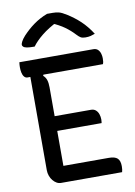

<svg xmlns="http://www.w3.org/2000/svg" viewBox="-100 -1002 751 1066"><g transform="rotate(-10 275.0 -469.0)"><path d="M44 -700H461Q478 -700 487.5 -690Q497 -680 500.5 -666.5Q504 -653 504 -642Q504 -631 503 -623Q502 -615 499 -609H74Q63 -609 55.5 -618Q48 -627 45 -641.5Q42 -656 42 -671Q42 -678 42.5 -685.5Q43 -693 44 -700ZM149 -371H390Q406 -371 416.5 -362Q427 -353 432 -338.5Q437 -324 437 -308Q437 -304 436.5 -300.5Q436 -297 436 -294Q436 -291 435 -288H149ZM156 0Q143 0 131.5 -6.5Q120 -13 110.5 -24.5Q101 -36 95.5 -51.5Q90 -67 90 -83Q90 -137 90 -194Q90 -251 90 -308Q90 -365 90 -421Q90 -477 90 -530.5Q90 -584 90 -633H174L161 -603Q174 -592 179.5 -575.5Q185 -559 185 -534Q185 -481 185 -425Q185 -369 185 -313Q185 -257 185 -201Q185 -145 185 -91H441Q475 -91 489.5 -77.5Q504 -64 504 -33Q504 -24 503 -15Q502 -6 500 0ZM242 -938Q247 -938 252.5 -938Q258 -938 263.5 -938Q269 -938 274 -938Q292 -938 308.5 -934Q325 -930 353 -912Q369 -902 387 -888.5Q405 -875 422 -859Q439 -843 454.5 -824Q470 -805 484 -783Q471 -778 459 -775Q447 -772 430 -772Q413 -772 403.5 -777.5Q394 -783 382 -796Q358 -822 329 -843Q300 -864 248 -887L305 -875Q289 -875 272.5 -875Q256 -875 239 -875L295 -888Q237 -859 200 -829Q163 -799 143 -771H137Q114 -771 100 -773.5Q86 -776 80 -781.5Q74 -787 74 -793Q74 -799 80 -811Q86 -823 101 -840Q115 -855 130.5 -869Q146 -883 164 -896Q182 -909 201.5 -919.5Q221 -930 242 -938Z"/></g></svg>

Font: Recursive Casual
Style: Regular
Weight: 400
Version: Version 1.047